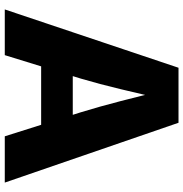

<svg xmlns="http://www.w3.org/2000/svg" viewBox="-2 -766 768 804"><g transform="rotate(90 382.0 -364.0)"><path d="M19.5 0 263.7 -727.5H494.1L744.6 0H550.8L450.2 -318.4Q425.8 -397.9 403.1 -486.1Q380.4 -574.2 357.4 -670.4H397Q374.5 -574.2 353.5 -485.8Q332.5 -397.5 309.1 -318.4L210.9 0ZM185.5 -152.3V-284.7H578.6V-152.3Z"/></g></svg>

Font: Inter 17pt ExtraBold
Style: Regular
Weight: 800
Version: Version 4.001;git-66647c0bb